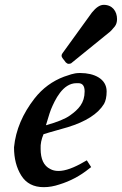

<svg xmlns="http://www.w3.org/2000/svg" viewBox="-20 -746 504 794"><path d="M313 -444H308C284 -444 264 -435 245 -429C197 -411 156 -381 123 -339C74 -276 45 -209 38 -137V-136C38 -91 48 -52 68 -20C88 12 119 28 161 28C183 28 204 24 225 17C271 3 312 -19 349 -49L357 -55L339 -83L330 -78C286 -52 250 -39 222 -39C208 -39 197 -42 188 -47C161 -60 148 -88 148 -131C147 -150 151 -170 160 -191C191 -201 227 -210 260 -220C335 -243 385 -275 410 -316C417 -328 421 -346 421 -368C421 -421 368 -444 313 -444ZM304 -402C321 -402 330 -391 330 -368C330 -320 305 -294 270 -269C251 -255 217 -241 170 -228C176 -246 183 -274 191 -294C207 -332 239 -402 296 -402ZM409 -726C393 -726 377 -715 360 -694L240 -528C233 -520 233 -512 239 -505L252 -488C256 -484 260 -482 264 -482C267 -482 271 -483 274 -484L275 -485L429 -610C435 -614 444 -623 455 -637C461 -645 464 -655 464 -667C464 -699 445 -726 409 -726Z"/></svg>

Font: fbb
Style: Bold Italic
Weight: 700
Italic angle: -12°
Designer: David J. Perry, Michael Sharpe
Version: Version 0.991